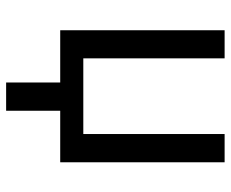

<svg xmlns="http://www.w3.org/2000/svg" viewBox="-82 -486 742 617"><g transform="rotate(90 288.5 -177.0)"><path d="M501 0H335.4V173.8H244.6V0H76.7V-528.3H167V-74.2H410.2V-528.3H501Z"/></g></svg>

Font: Roboto21382017
Style: Regular
Weight: 400
Designer: Christian Robertson
Foundry: Google
Version: Version 2.138; 2017